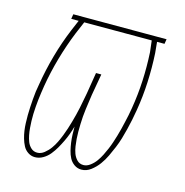

<svg xmlns="http://www.w3.org/2000/svg" viewBox="-86 -610 671 698"><g transform="rotate(15 250.0 -261.0)"><path d="M280 8Q265 8 253 -0.5Q241 -9 234.5 -21.5Q228 -34 224.5 -48.5Q221 -63 219 -77.5Q217 -92 216.5 -107Q216 -122 216 -137Q212 -122 206.5 -107Q201 -92 194 -77.5Q187 -63 179 -49Q171 -35 160.5 -22Q150 -9 135.5 -0.5Q121 8 105 8Q105 8 105 8Q105 8 105 8Q91 8 79 0Q67 -8 60.5 -20.5Q54 -33 50 -47Q46 -61 44 -75Q42 -89 41.5 -103.5Q41 -118 41 -133Q41 -148 42 -163Q43 -178 44 -193Q45 -208 47 -223Q49 -238 52 -253Q61 -308 76.5 -363.5Q92 -419 114 -472L131 -512H103L106 -530H457L454 -512H426L430 -470Q433 -416 430.5 -361.5Q428 -307 419 -253Q416 -234 412 -215Q408 -196 403.5 -177.5Q399 -159 393.5 -140.5Q388 -122 380.5 -104Q373 -86 364.5 -68Q356 -50 344 -33.5Q332 -17 315.5 -4.5Q299 8 280 8ZM283 -10Q296 -10 308.5 -19.5Q321 -29 329.5 -41Q338 -53 344.5 -66Q351 -79 356.5 -92Q362 -105 366.5 -118.5Q371 -132 375 -145.5Q379 -159 382.5 -173Q386 -187 389 -200.5Q392 -214 395 -227.5Q398 -241 400 -255Q409 -309 411.5 -362Q414 -415 411 -469L406 -512H152L132 -465Q111 -413 95.5 -358.5Q80 -304 71 -250Q69 -237 67 -223.5Q65 -210 63.5 -196.5Q62 -183 61 -169.5Q60 -156 59.5 -142.5Q59 -129 59.5 -116Q60 -103 61 -90Q62 -77 64.5 -64Q67 -51 71.5 -39.5Q76 -28 85.5 -19Q95 -10 109 -10Q123 -10 135.5 -20Q148 -30 157 -42.5Q166 -55 172.5 -68.5Q179 -82 184.5 -96Q190 -110 194.5 -124Q199 -138 203 -152Q207 -166 210.5 -180Q214 -194 217 -208Q220 -222 222.5 -236.5Q225 -251 228 -265L241 -345H261L247 -265Q245 -251 243 -237Q241 -223 239 -208.5Q237 -194 236 -180Q235 -166 234.5 -151.5Q234 -137 234 -123Q234 -109 235 -95.5Q236 -82 238 -68.5Q240 -55 244.5 -42.5Q249 -30 258.5 -20Q268 -10 283 -10Z"/></g></svg>

Font: Iosevka Slab Thin
Style: Italic
Weight: 100
Italic angle: -9°
Monospace: yes
Designer: Belleve Invis
Foundry: Belleve Invis
Version: Version 11.1.1; ttfautohint (v1.8.3)